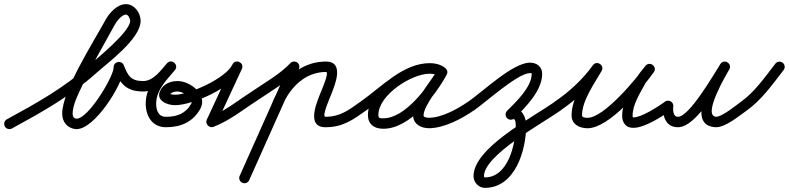

<svg xmlns="http://www.w3.org/2000/svg" viewBox="-44 -584 3776 919"><path d="M-21 21C-14.4 33.1 0.8 37.6 13 31C156 -46.9 293.2 -123.6 415.7 -233.4C472.2 -284 629.1 -398.2 629.1 -484.4C629.1 -522.3 599 -564.2 558.9 -564.2C516.5 -564.2 478.3 -521.4 459.9 -486.7C459.9 -486.7 459.9 -486.8 460 -486.9C460 -486.9 460.1 -487 460.1 -487C399.1 -375.7 253.7 -149.5 253.7 -39.9C253.7 -1.6 276.8 28.3 315.5 33.8C317.7 34.1 319.9 34.2 322.1 34.2C408.9 34.2 537.7 -171.9 548.7 -248.4C548.7 -248.4 548.8 -248.8 548.8 -249.1C548.9 -249.4 548.9 -249.7 548.9 -249.7C549.2 -253.4 549.6 -257.1 549.9 -260.7C551 -273.4 536.6 -277.5 523.1 -275.4C509.6 -273.4 497 -265.3 501.9 -253.5C529.9 -185.3 558.2 -146.4 640.7 -146C654.5 -145.9 665.7 -157.1 665.8 -170.9C665.8 -184.7 654.7 -195.9 640.9 -196C640.9 -196 640.9 -196 640.9 -196C579.4 -196.3 568.2 -223.7 548.1 -272.5C543.3 -284.2 531.9 -288.8 521.4 -287.2C510.8 -285.6 501.3 -277.9 500.1 -265.3C499.8 -261.6 499.4 -257.9 499.1 -254.3C499.1 -254.3 499.1 -254.6 499.2 -254.9C499.2 -255.2 499.3 -255.6 499.3 -255.6C491.8 -204.2 377.3 -15.8 322.1 -15.8C322 -15.8 322.6 -15.7 322.5 -15.8C308.5 -17.7 303.7 -26.4 303.7 -39.9C303.7 -81.8 330.5 -133.5 347.8 -170.5C394.6 -270.6 450.8 -366.1 503.9 -463C503.9 -463 504 -463.1 504 -463.1C504.1 -463.2 504.1 -463.3 504.1 -463.3C512.7 -479.6 538.1 -514.2 558.9 -514.2C570.8 -514.2 579.1 -492 579.1 -484.4C579.1 -432.1 417.8 -302.4 382.3 -270.6C262.8 -163.5 128.7 -89 -11 -13C-23.1 -6.4 -27.6 8.8 -21 21Z M641.1 -146C641.1 -146 641.1 -146 641.1 -146C709.8 -146.2 751.3 -201 792.7 -247.9C803.6 -260.3 799.5 -274.7 789.9 -283C780.4 -291.2 765.4 -293.2 754.8 -280.6C708.8 -225.6 656.8 -171.2 653.6 -95C653.6 -95 653.6 -95 653.6 -95C653.6 -95 653.6 -95 653.6 -95C651.2 -33.7 681.5 25 750 25C820.9 25 879.1 0.6 914.6 -62.8C952.1 -129.8 867.4 -196.1 806.3 -196C806.3 -196 806.4 -196 806.4 -196C806.5 -196 806.6 -196 806.6 -196C771.8 -196.2 738 -182.6 722.5 -149.6C700.5 -102.4 756.9 -80.5 793.4 -80.5C881.5 -80.5 1074.1 -169.1 1113.7 -253.9C1120.7 -269 1112.9 -281.8 1101.5 -287.1C1090.2 -292.4 1075.3 -290.1 1068.3 -275C1027.4 -186.9 986.4 -98.7 945.5 -10.5C941.1 -1 944.1 9.3 950.8 16.4C957.4 23.4 967.5 27.1 977.3 23.3C1027.9 3.4 1074.2 -25.3 1118.5 -56.6C1129.7 -64.6 1132.4 -80.2 1124.4 -91.5C1116.4 -102.7 1100.8 -105.4 1089.5 -97.4C1089.5 -97.4 1089.5 -97.4 1089.5 -97.4C1048.6 -68.4 1005.8 -41.7 959 -23.3C949.2 -19.4 955 -6.2 964.3 3.6C973.6 13.5 986.4 20 990.8 10.5C1031.8 -77.6 1072.7 -165.8 1113.7 -253.9C1120.7 -269.1 1112.9 -281.9 1101.5 -287.1C1090.2 -292.4 1075.4 -290.1 1068.3 -275C1038.1 -210.2 862.5 -130.5 793.4 -130.5C785 -130.5 774 -131.8 766.8 -136.3C764.5 -137.8 766.7 -126 767.9 -128.4C774.6 -142.9 791.8 -146.1 806.2 -146C806.2 -146 806.3 -146 806.4 -146C806.4 -146 806.5 -146 806.5 -146C828.2 -146.1 887.7 -117.1 871 -87.2C844.5 -39.8 802.7 -25 750 -25C711.7 -25 702.3 -60.9 703.6 -93C703.6 -93 703.6 -93 703.6 -93C703.6 -93 703.6 -93 703.6 -93C706.1 -155.5 755.2 -203.2 793.2 -248.4C803.7 -261 799.7 -275.3 790.3 -283.4C780.9 -291.5 766.1 -293.4 755.3 -281C725.5 -247.3 690.5 -196.1 640.9 -196C627.1 -196 616 -184.7 616 -170.9C616 -157.1 627.3 -146 641.1 -146Z M1083.5 -62.7C1091.4 -51.4 1106.9 -48.6 1118.3 -56.5C1173.5 -94.9 1230.3 -130.8 1286 -168.5C1320.6 -191.9 1353.1 -217 1382.1 -247.2C1391.6 -257.2 1391.3 -273 1381.3 -282.5C1371.3 -292.1 1355.5 -291.7 1345.9 -281.8C1319.5 -254.1 1289.6 -231.3 1258 -209.9C1202.1 -172.1 1145.1 -136.1 1089.7 -97.5C1078.4 -89.6 1075.6 -74.1 1083.5 -62.7ZM1341.2 -274.7C1341.2 -274.7 1341.2 -274.7 1341.2 -274.7C1261.8 -97.2 1182.5 80.3 1103.2 257.8C1097.5 270.4 1103.2 285.2 1115.8 290.8C1128.4 296.5 1143.2 290.8 1148.8 278.2C1148.8 278.2 1148.8 278.2 1148.8 278.2C1228.2 100.7 1307.5 -76.8 1386.8 -254.3C1392.5 -266.9 1386.8 -281.7 1374.2 -287.3C1361.6 -292.9 1346.8 -287.3 1341.2 -274.7ZM1271 -53.7C1283.9 -48.7 1298.4 -55.1 1303.3 -68C1324 -121.5 1358 -172.4 1405.9 -205C1438.5 -227.3 1476.4 -239.5 1516 -239.5C1532.6 -239.5 1501.3 -166.9 1496.1 -153.7C1477.2 -106.2 1415.3 25 1514 25C1597.6 25 1646.4 -11.4 1710.4 -56.6C1721.7 -64.5 1724.4 -80.1 1716.4 -91.4C1708.5 -102.7 1692.9 -105.4 1681.6 -97.4C1681.6 -97.4 1681.6 -97.4 1681.6 -97.4C1626.7 -58.7 1585.9 -25 1514 -25C1494.4 -25 1534.2 -114.1 1542.5 -135.2C1560.3 -180 1605.1 -289.5 1516 -289.5C1466.4 -289.5 1418.6 -274.3 1377.7 -246.3C1321.4 -207.9 1281 -149 1256.7 -86C1251.7 -73.1 1258.1 -58.6 1271 -53.7Z M1675.5 -62.7C1683.3 -51.4 1698.9 -48.6 1710.3 -56.5C1799.5 -118.4 1900.2 -231.8 2013.6 -231.8C2027.8 -231.8 2042.8 -229 2054.5 -220.7C2067.4 -211.4 2081 -217.9 2088 -228.8C2095 -239.6 2095.3 -254.7 2081.5 -262.6C2058.6 -275.9 2039.4 -281.1 2012.3 -281.1C1896.7 -281.1 1717.1 -157.8 1717.1 -34.2C1717.1 11.8 1747.8 32.3 1790.7 32.3C1917.6 32.3 2039 -125.6 2093.9 -226C2101.9 -240.6 2095 -253.9 2084 -259.9C2073 -265.9 2058.1 -264.6 2050.1 -250C2015.3 -186.6 1933.3 -102.8 1933.3 -31.6C1933.3 10.3 1972 29.7 2009 29.7C2081.5 29.7 2167.2 -15.8 2225.3 -56.5C2236.6 -64.4 2239.4 -80 2231.5 -91.3C2223.6 -102.6 2208 -105.4 2196.7 -97.5C2196.7 -97.5 2196.7 -97.5 2196.7 -97.5C2147.5 -63.1 2070.5 -20.3 2009 -20.3C2002.3 -20.3 1983.3 -21.5 1983.3 -31.6C1983.3 -77.9 2067.4 -177.5 2093.9 -226C2101.9 -240.6 2095 -253.9 2084 -259.9C2073 -265.9 2058.1 -264.6 2050.1 -250C2005.4 -168.3 1895.2 -17.7 1790.7 -17.7C1774.9 -17.7 1767.1 -17.3 1767.1 -34.2C1767.1 -129.1 1925.3 -231.1 2012.3 -231.1C2030.8 -231.1 2041.4 -228.1 2056.5 -219.4C2070.2 -211.4 2083.4 -217.3 2090 -227.5C2096.6 -237.6 2096.4 -252.1 2083.5 -261.3C2063.2 -275.8 2038.3 -281.8 2013.6 -281.8C1884.5 -281.8 1781.5 -166.8 1681.7 -97.5C1670.4 -89.7 1667.6 -74.1 1675.5 -62.7Z M2189.5 -61.3C2197.4 -50 2213 -47.3 2224.3 -55.2C2283.8 -96.8 2434.8 -234.1 2492.8 -234.1C2500.2 -234.1 2501 -235 2501 -230.5C2501 -167.1 2425.6 -96 2383.3 -53.7C2373.6 -43.9 2373.6 -28.1 2383.3 -18.3C2393.1 -8.6 2408.9 -8.6 2418.7 -18.3C2418.7 -18.3 2418.7 -18.3 2418.7 -18.3C2472.4 -72 2551 -149.7 2551 -230.5C2551 -264.8 2525.4 -284.1 2492.8 -284.1C2411.3 -284.1 2269.6 -147.9 2195.7 -96.1C2184.4 -88.2 2181.6 -72.6 2189.5 -61.3ZM2411.4 -13.3C2411.4 -13.3 2411.4 -13.3 2411.4 -13.3C2424.2 -19.1 2424.6 10.5 2424.6 16.6C2424.6 102.5 2389.6 265.2 2276.7 265.2C2274.5 265.2 2272.5 260.9 2272.5 259.1C2272.5 159 2547.1 9.5 2641.3 -56.5C2652.6 -64.4 2655.4 -80 2647.5 -91.3C2639.6 -102.6 2624 -105.4 2612.7 -97.5C2612.7 -97.5 2612.7 -97.5 2612.7 -97.5C2500.3 -18.8 2222.5 124.2 2222.5 259.1C2222.5 288.5 2246.6 315.2 2276.7 315.2C2422.4 315.2 2474.6 133.6 2474.6 16.6C2474.6 -30 2444.7 -83.6 2390.6 -58.7C2378 -52.9 2372.5 -38.1 2378.3 -25.6C2384.1 -13 2398.9 -7.5 2411.4 -13.3Z M2640.2 -56.4C2640.2 -56.4 2640.2 -56.4 2640.2 -56.4C2713.5 -106.9 2782.6 -169.7 2834.4 -242.5C2843.5 -255.4 2836.9 -269 2826.1 -275.9C2815.2 -282.9 2800.1 -283.1 2792.3 -269.4C2752.1 -198.9 2691.9 -114.6 2691.9 -31.7C2691.9 11.7 2730.2 29.9 2768.2 29.9C2871.8 29.9 3029.1 -159.4 3085.4 -238.5C3094.8 -251.7 3089.8 -265.6 3080 -273C3070.2 -280.3 3055.5 -281.3 3045.4 -268.6C3030.3 -249.5 3013.4 -230.5 3001.3 -209.4C3001.3 -209.4 3001.2 -209.2 3001.1 -209.1C3001 -208.9 3000.9 -208.8 3000.9 -208.8C2971.5 -153.7 2934 -94.6 2934 -30.3C2934 -19.4 2935.7 -8.4 2940.7 1.4C2940.7 1.4 2940.8 1.6 2940.9 1.7C2941 1.9 2941.1 2.1 2941.1 2.1C2951.1 20.1 2965.3 27.8 2988.4 27.8C3041.8 27.8 3126.2 -27 3168.3 -56.5C3179.6 -64.4 3182.4 -80 3174.5 -91.3C3166.6 -102.6 3151 -105.4 3139.7 -97.5C3107.7 -75.1 3028.5 -22.2 2988.4 -22.2C2973.4 -22.2 2989.8 -13.2 2984.9 -22.1C2984.9 -22.1 2985 -21.9 2985.1 -21.7C2985.2 -21.6 2985.3 -21.4 2985.3 -21.4C2984 -23.9 2984 -27.6 2984 -30.3C2984 -84.7 3020 -138.3 3045.1 -185.2C3045.1 -185.2 3045 -185.1 3044.9 -184.9C3044.8 -184.8 3044.7 -184.6 3044.7 -184.6C3055.5 -203.4 3071 -220.4 3084.6 -237.4C3094.7 -250.1 3089.4 -264.2 3079.2 -271.9C3069.1 -279.5 3054 -280.7 3044.6 -267.5C3000.8 -205.9 2847.1 -20.1 2768.2 -20.1C2760.4 -20.1 2741.9 -20.5 2741.9 -31.7C2741.9 -103.4 2800.6 -182.9 2835.7 -244.6C2843.6 -258.4 2837.6 -271.5 2827.4 -278C2817.3 -284.5 2802.8 -284.4 2793.6 -271.5C2745.2 -203.5 2680.4 -144.7 2611.8 -97.6C2600.5 -89.8 2597.6 -74.2 2605.4 -62.8C2613.2 -51.5 2628.8 -48.6 2640.2 -56.4Z M3128 -77C3128 -77 3128 -77 3128 -77C3128 -27.2 3142 25 3201 25C3290 25 3399.4 -176.7 3446.1 -250.7C3454.9 -264.6 3448.5 -278.2 3437.7 -284.8C3427 -291.3 3411.9 -290.9 3403.5 -276.8C3370.9 -222.1 3231.2 17.4 3381.8 25C3381.8 25 3382.1 25 3382.4 25C3382.7 25 3383 25 3383 25C3429.7 25 3494.9 -30.3 3532.3 -56.5C3543.6 -64.4 3546.4 -80 3538.5 -91.3C3530.6 -102.6 3515 -105.4 3503.7 -97.5C3503.7 -97.5 3503.7 -97.5 3503.7 -97.5C3477.8 -79.4 3413.2 -25 3383 -25C3383 -25 3383.3 -25 3383.6 -25C3383.9 -25 3384.3 -25 3384.2 -25C3314.5 -28.5 3434.9 -231.8 3446.5 -251.2C3454.9 -265.3 3448.6 -278.8 3438.1 -285.3C3427.5 -291.8 3412.6 -291.3 3403.9 -277.3C3369.2 -222.4 3255 -25 3201 -25C3175.9 -25 3178 -58.6 3178 -77C3178 -90.8 3166.8 -102 3153 -102C3139.2 -102 3128 -90.8 3128 -77Z M3495.6 -61.2C3503.6 -49.9 3519.2 -47.3 3530.5 -55.3C3602.1 -106.2 3653.4 -180.1 3706.7 -248.7C3715.2 -259.6 3713.2 -275.3 3702.3 -283.7C3691.4 -292.2 3675.7 -290.2 3667.3 -279.3C3617.1 -214.8 3568.8 -143.9 3501.5 -96C3490.3 -88 3487.6 -72.4 3495.6 -61.2Z"/></svg>

Font: FRB American Cursive Guidelines Arrows Semibold
Style: Italic
Weight: 600
Italic angle: -25°
Version: Version 2.0;Modular Font Editor K font №1